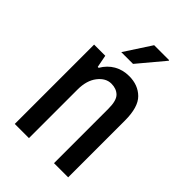

<svg xmlns="http://www.w3.org/2000/svg" viewBox="-215 -812 900 900"><g transform="rotate(45 235.0 -361.5)"><path d="M58 0V-526H132L144 -464H150Q171 -500 204 -519Q237 -538 279 -538Q338 -538 375 -501.5Q412 -465 412 -376V0H318V-361Q318 -415 298 -434.5Q278 -454 245 -454Q208 -454 180 -418Q152 -382 152 -322V0ZM173 -591 259 -723H358L359 -720L251 -591Z"/></g></svg>

Font: Archivo Narrow Medium
Style: Regular
Weight: 500
Designer: Hector Gatti
Foundry: Omnibus-Type
Version: Version 3.002